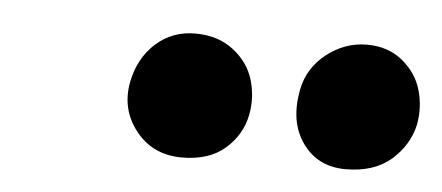

<svg xmlns="http://www.w3.org/2000/svg" viewBox="-29 -805 663 288"><g transform="rotate(5 302.5 -660.5)"><path d="M498 -567.9Q456.1 -567.9 433.1 -600.1Q410.2 -632.3 419.9 -681.2Q426.3 -713.9 453.6 -735.4Q481 -756.8 514.2 -756.8Q545.9 -756.8 567.6 -739Q589.4 -721.2 596.7 -695.8Q604 -670.4 599.1 -644Q592.3 -612.8 566.7 -590.3Q541 -567.9 498 -567.9ZM252 -564Q208 -564 182.4 -596.4Q156.7 -628.9 165 -670.9Q172.4 -707 197 -729Q221.7 -751 255.9 -751Q290.5 -751 313.7 -732.9Q336.9 -714.8 344.5 -689.2Q352.1 -663.6 347.2 -637.2Q341.3 -606.4 317.1 -585.2Q293 -564 252 -564Z"/></g></svg>

Font: Shantell Sans Normal
Style: Bold Italic
Weight: 700
Italic angle: -11.31°
Designer: Stephen Nixon, Anya Danilova, Shantell Martin
Foundry: Arrow Type
Version: Version 1.006;[559af2be0]